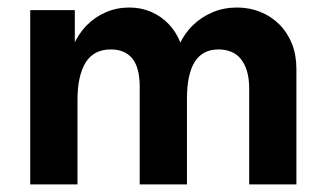

<svg xmlns="http://www.w3.org/2000/svg" viewBox="-20 -483 849 503"><path d="M59.2 0H183V-325.5L176 -332.5V-456.5H59.2V-332.5V-325.5V-126V-111ZM346 -255.5V0H469.8V-288L465 -311.2Q463.5 -343.8 452.4 -371.8Q441.3 -399.8 421.8 -420.1Q402.3 -440.5 376 -451.9Q349.8 -463.3 318.5 -463.3Q286 -463.3 257.3 -450.9Q228.5 -438.5 206.8 -416.3Q185 -394 171.8 -363Q158.5 -332 157 -294.7V-221.5H183Q183 -253.2 188.4 -277.6Q193.8 -302 204.3 -319.1Q214.8 -336.2 231.4 -344.9Q248 -353.5 270.5 -353.5Q307 -353.5 326.5 -329.9Q346 -306.2 346 -255.5ZM632.8 -250.7V0H756.5V-289.5V-302.3Q756.5 -339 744.8 -368.5Q733 -398 711.8 -419.1Q690.5 -440.3 662.1 -451.8Q633.8 -463.3 601 -463.3Q566.3 -463.3 536.9 -450.9Q507.5 -438.5 484.8 -416.3Q462 -394 448.6 -363.1Q435.3 -332.2 433.3 -295V-224.7H469.8Q469.8 -256.5 474.9 -280.6Q480 -304.7 490 -320.7Q500 -336.7 515.5 -345.1Q531 -353.5 552.3 -353.5Q569.8 -353.5 584.8 -347.7Q599.8 -342 610.4 -329.2Q621 -316.5 626.9 -297.1Q632.8 -277.7 632.8 -250.7Z"/></svg>

Font: Tilda Sans VF
Style: Regular
Weight: 400
Designer: ParaType Ltd
Foundry: ParaType Ltd
Version: Version 1.010